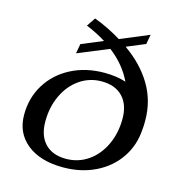

<svg xmlns="http://www.w3.org/2000/svg" viewBox="-111 -849 902 959"><g transform="rotate(15 339.5 -370.0)"><path d="M637 -321Q637 -291 635 -276Q630 -193 586 -128Q542 -63 467.5 -26.5Q393 10 300 10Q182 10 113.5 -45Q45 -100 45 -194Q45 -282 88 -351.5Q131 -421 207 -460.5Q283 -500 380 -500Q443 -500 491 -484Q453 -564 376 -623L216 -557L225 -607L335 -653Q289 -682 233 -705L263 -750Q338 -722 404 -681L552 -743L543 -693L447 -653Q537 -590 587 -507Q637 -424 637 -321ZM525 -301Q525 -374 486 -414.5Q447 -455 377 -455Q315 -455 264.5 -420.5Q214 -386 185 -325Q156 -264 156 -189Q156 -116 194.5 -75.5Q233 -35 303 -35Q366 -35 416.5 -69.5Q467 -104 496 -165Q525 -226 525 -301Z"/></g></svg>

Font: Fahkwang Medium
Style: Italic
Weight: 500
Italic angle: -10°
Version: Version 1.000; ttfautohint (v1.6)